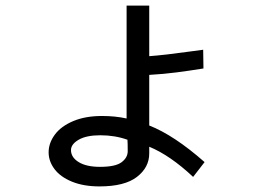

<svg xmlns="http://www.w3.org/2000/svg" viewBox="-20 -643 934 687"><path d="M514 -118V-94Q514 -44 470 -10Q426 24 336 24Q279 24 237.5 7Q196 -10 175 -38Q154 -66 154 -98Q154 -131 176 -161Q198 -191 241.5 -209.5Q285 -228 345 -228Q393 -228 433 -219V-623H514V-442Q569 -446 662 -459L707 -465L708 -398Q658 -390 612 -384Q566 -378 514 -375V-194Q603 -159 712 -63L671 -10Q589 -87 514 -118ZM339 -159Q289 -159 261.5 -143Q234 -127 234 -106Q234 -80 261.5 -63Q289 -46 338 -46Q393 -46 415 -62.5Q437 -79 437 -102Q437 -132 436 -143Q391 -159 339 -159Z"/></svg>

Font: Kakao Big Sans
Style: Regular
Weight: 400
Designer: Park Young-rak; Lee Sang-min; Kim Jung-jin; Min Bon; Park Min-gyu;
Foundry: Kakao Corporation
Version: Version 2.003